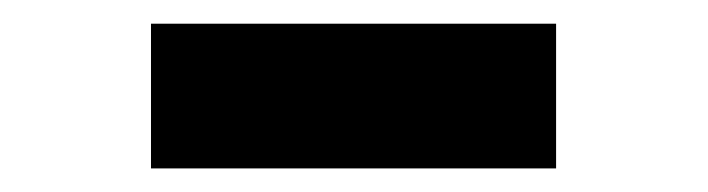

<svg xmlns="http://www.w3.org/2000/svg" viewBox="-20 -354 597 162"><path d="M449.2 -334V-211.9H107.4V-334Z"/></svg>

Font: XB Khoramshahr
Style: Bold
Weight: 700
Designer: Behnam
Foundry: Irmug
Version: Version 8.005 2009